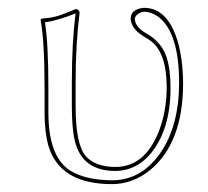

<svg xmlns="http://www.w3.org/2000/svg" viewBox="-20 -462 532 492"><path d="M173.8 -251V-189Q173.8 -92.8 199.7 -62Q224.6 -34.2 275.9 -34.2Q350.6 -34.2 386.7 -124.5Q406.7 -175.8 407.2 -236.8Q407.2 -328.1 365.2 -357.9Q358.4 -362.8 349.1 -368.2Q315.9 -388.2 314.9 -414.1Q314.9 -434.6 338.9 -440.4Q344.7 -441.9 349.1 -441.9Q408.2 -441.9 434.1 -359.9Q448.7 -313 449.2 -249Q449.2 -95.7 364.3 -25.9Q319.8 9.8 267.1 9.8Q132.8 9.8 104 -88.9Q94.2 -123.5 94.2 -172.9V-234.9Q94.2 -356.9 84 -411.1L85.9 -414.1Q97.2 -415 107.2 -416.5Q117.2 -418 128.7 -421.4Q140.1 -424.8 143.6 -426.5Q147 -428.2 161.1 -433.6L174.8 -439Q183.1 -437 184.1 -429.2Q173.8 -351.6 173.8 -251ZM164.1 -251Q164.1 -353 173.8 -427.7Q126 -408.7 95.2 -404.8Q104 -349.6 104 -234.9V-172.9Q104 -62.5 158.2 -25.9Q197.3 -0.5 267.1 0Q342.3 0 391.1 -70.3Q438.5 -139.2 439 -249Q439 -380.4 384.3 -419.9Q367.2 -431.6 349.1 -432.1Q329.1 -428.7 325.2 -414.1Q326.7 -392.1 354 -377Q393.6 -355 406.7 -315.9Q417 -284.2 417 -236.8Q417 -130.4 366.2 -68.4Q329.1 -24.4 275.9 -23.9Q190.4 -23.9 171.9 -100.6Q164.1 -132.3 164.1 -189Z"/></svg>

Font: Linux Biolinum Outline O
Style: Bold
Weight: 700
Designer: Philipp H. Poll
Foundry: Philipp H. Poll
Version: Version 0.9.2